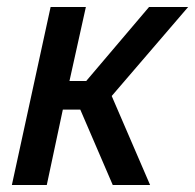

<svg xmlns="http://www.w3.org/2000/svg" viewBox="-20 -530 559 550"><path d="M14 0 125 -510H226L179 -298H227L407 -510H519L300 -255L410 0H303L210 -216H160L114 0Z"/></svg>

Font: Saira SemiCondensed Medium
Style: Italic
Weight: 500
Width: 4
Italic angle: -12°
Designer: Hector Gatti with collaboration of the Omnibus-Type team
Foundry: Omnibus-Type
Version: Version 1.101